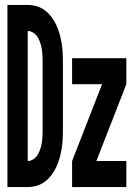

<svg xmlns="http://www.w3.org/2000/svg" viewBox="-20 -755 540 775"><path d="M10 0V-735H92Q111 -735 129 -729.5Q147 -724 162 -712.5Q177 -701 188.5 -685.5Q200 -670 208 -652.5Q216 -635 221 -616.5Q226 -598 229 -579.5Q232 -561 233 -542Q234 -523 234 -504V-231Q234 -212 233 -193Q232 -174 229 -155.5Q226 -137 221 -118.5Q216 -100 208 -82.5Q200 -65 188.5 -49.5Q177 -34 162 -22.5Q147 -11 129 -5.5Q111 0 92 0ZM92 -105Q104 -105 115 -112.5Q126 -120 132.5 -131Q139 -142 143 -154.5Q147 -167 149 -180Q151 -193 151.5 -205.5Q152 -218 152 -231V-504Q152 -517 151.5 -529.5Q151 -542 149 -555Q147 -568 143 -580.5Q139 -593 132.5 -604Q126 -615 115 -622.5Q104 -630 92 -630ZM271 0V-105L392 -415H271V-520H490V-415L369 -105H490V0Z"/></svg>

Font: Iosevka SS18 Extrabold
Style: Regular
Weight: 800
Monospace: yes
Designer: Belleve Invis
Foundry: Belleve Invis
Version: Version 25.1.1; ttfautohint (v1.8.4)